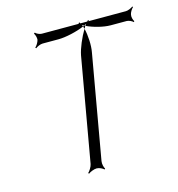

<svg xmlns="http://www.w3.org/2000/svg" viewBox="-90 -640 679 732"><g transform="rotate(-15 249.5 -274.5)"><path d="M99 -505 102 -502C108 -507 121 -513 130 -513H193C221 -513 266 -523 296 -536C295 -538 294 -541 293 -543C296 -541 298 -540 301 -538C304 -540 307 -541 310 -543C309 -541 306 -538 305 -536C332 -523 371 -513 399 -513H462C470 -513 483 -507 487 -502L490 -505C486 -510 482 -523 484 -532C485 -540 493 -553 499 -558L497 -561C491 -556 477 -550 469 -550H321L323 -552L321 -555C320 -554 317 -552 316 -550H289C288 -552 287 -554 286 -555L282 -552L284 -550H137C128 -550 116 -556 112 -561L108 -558C112 -553 116 -540 115 -532C113 -523 105 -510 99 -505ZM296 -536C297 -533 298 -529 299 -526C302 -529 302 -533 305 -536L301 -538C299 -537 298 -537 296 -536ZM170 9 173 12C179 7 195 0 206 0C216 0 230 7 234 12L237 9C233 4 229 -11 231 -22L303 -432C308 -458 306 -498 299 -526C282 -498 265 -458 260 -432L188 -22C186 -11 176 4 170 9Z"/></g></svg>

Font: Armata Saber
Style: RgIta
Weight: 400
Designer: Jasper
Foundry: Cannot Into Space Fonts
Version: Version 0.970